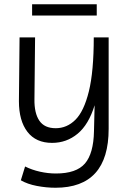

<svg xmlns="http://www.w3.org/2000/svg" viewBox="-20 -673 606 903"><path d="M241 210Q198 210 153.5 201.5Q109 193 78 175L98 110Q130 126 168 134.5Q206 143 243 143Q339 143 379.5 96Q420 49 422 -56L425 -178Q397 -87 345 -44Q293 -1 225 -1Q149 -1 109 -53Q69 -105 69 -197L72 -497H145L142 -206Q141 -141 165 -105.5Q189 -70 242 -70Q295 -70 335 -110Q375 -150 398 -243.5Q421 -337 421 -497H491V-67Q491 210 241 210ZM131 -653H435V-600H131Z"/></svg>

Font: LivvicRegular
Style: Regular
Weight: 400
Designer: Jacques Le Bailly, Baron von Fonthausen
Version: Version 1.001; ttfautohint (v1.8.2)